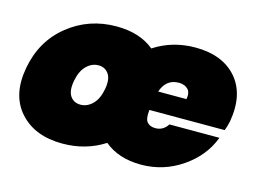

<svg xmlns="http://www.w3.org/2000/svg" viewBox="-82 -718 1186 872"><g transform="rotate(15 511.0 -282.0)"><path d="M301 -185Q332 -185 357 -209.5Q382 -234 391 -282Q400 -330 383 -354.5Q366 -379 335 -379Q304 -379 279 -354.5Q254 -330 245 -282Q236 -234 252.5 -209.5Q269 -185 301 -185ZM708 -397Q648 -397 627 -334H760Q766 -366 750.5 -381.5Q735 -397 708 -397ZM369 -571Q478 -571 546 -515Q632 -571 739 -571Q868 -571 934 -494.5Q1000 -418 977 -287Q971 -260 964 -243H610Q605 -201 618 -185.5Q631 -170 657 -170Q694 -170 715 -203H950Q916 -112 829 -52.5Q742 7 637 7Q531 7 464 -49Q377 7 267 7Q137 7 66.5 -71.5Q-4 -150 20 -282Q44 -414 141.5 -492.5Q239 -571 369 -571Z"/></g></svg>

Font: Poppins Black
Style: Italic
Weight: 900
Italic angle: -10°
Designer: Ninad Kale (Devanagari), Jonny Pinhorn (Latin)
Foundry: Indian Type Foundry
Version: Version 3.200;PS 1.000;hotconv 16.6.54;makeotf.lib2.5.65590